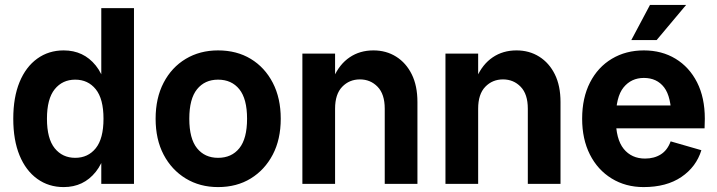

<svg xmlns="http://www.w3.org/2000/svg" viewBox="-20 -748 2918 781"><path d="M239 13Q178 13 131.5 -20.5Q85 -54 59.5 -116Q34 -178 34 -265Q34 -352 59.5 -414Q85 -476 131.5 -509.5Q178 -543 239 -543Q320 -543 369.5 -481.5Q419 -420 419 -306V-224Q419 -111 369.5 -49Q320 13 239 13ZM286 -106Q338 -106 369.5 -145Q401 -184 401 -265Q401 -346 369.5 -385Q338 -424 286 -424Q234 -424 202.5 -385Q171 -346 171 -265Q171 -184 202.5 -145Q234 -106 286 -106ZM392 0V-134L410 -265L392 -391V-715H525V0Z M867 13Q793 13 735.5 -22Q678 -57 645.5 -119Q613 -181 613 -265Q613 -349 645.5 -411.5Q678 -474 735.5 -508.5Q793 -543 867 -543Q943 -543 1000 -508.5Q1057 -474 1089.5 -411.5Q1122 -349 1122 -265Q1122 -181 1089.5 -119Q1057 -57 1000 -22Q943 13 867 13ZM867 -106Q922 -106 953.5 -145Q985 -184 985 -265Q985 -346 953.5 -385Q922 -424 867 -424Q813 -424 781.5 -385Q750 -346 750 -265Q750 -184 781.5 -145Q813 -106 867 -106Z M1545 0V-306Q1545 -365 1516 -395Q1487 -425 1444 -425Q1401 -425 1372 -395Q1343 -365 1343 -306H1314Q1314 -381 1337.5 -434Q1361 -487 1402.5 -515Q1444 -543 1499 -543Q1551 -543 1591.5 -517.5Q1632 -492 1655 -445.5Q1678 -399 1678 -333V0ZM1210 0V-530H1343V0Z M2127 0V-306Q2127 -365 2098 -395Q2069 -425 2026 -425Q1983 -425 1954 -395Q1925 -365 1925 -306H1896Q1896 -381 1919.5 -434Q1943 -487 1984.5 -515Q2026 -543 2081 -543Q2133 -543 2173.5 -517.5Q2214 -492 2237 -445.5Q2260 -399 2260 -333V0ZM1792 0V-530H1925V0Z M2598 13Q2525 13 2468 -22Q2411 -57 2379.5 -119.5Q2348 -182 2348 -265Q2348 -350 2380 -412.5Q2412 -475 2469 -509Q2526 -543 2599 -543Q2672 -543 2728 -509Q2784 -475 2815.5 -413Q2847 -351 2847 -265Q2847 -255 2846.5 -246Q2846 -237 2846 -226H2431V-319H2748L2711 -265Q2711 -354 2681.5 -392.5Q2652 -431 2599 -431Q2548 -431 2516.5 -392.5Q2485 -354 2485 -265Q2485 -182 2517 -142.5Q2549 -103 2604 -103Q2641 -103 2668 -120Q2695 -137 2708 -173L2833 -137Q2812 -69 2751.5 -28Q2691 13 2598 13ZM2651 -585H2548L2624 -728H2771Z"/></svg>

Font: Radio Canada Big SemiBold
Style: Regular
Weight: 600
Designer: Étienne Aubert Bonn
Foundry: Coppers and Brasses
Version: Version 1.001